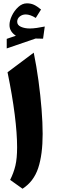

<svg xmlns="http://www.w3.org/2000/svg" viewBox="-20 -1128 343 1156"><path d="M183.1 -811Q199.7 -730 211.7 -642.1Q223.6 -554.2 230.2 -471.2Q236.8 -388.2 236.8 -321.8Q236.8 -197.3 210 -116.2Q183.1 -35.2 115.7 8.3L41 -44.9Q62 -86.4 72.5 -129.9Q83 -173.3 83 -241.7Q83 -324.2 68.6 -438.5Q54.2 -552.7 25.4 -692.9ZM83.5 -997.1Q83.5 -976.6 106.2 -966.6Q128.9 -956.5 159.7 -956.5Q178.2 -956.5 202.4 -960Q226.6 -963.4 249.5 -968.3L239.3 -895L194.3 -896L20.5 -836.4V-894L75.7 -913.1Q57.6 -924.3 47.4 -940.4Q37.1 -956.5 37.1 -977.5Q37.1 -1002.9 51.5 -1033.2Q65.9 -1063.5 89.8 -1085.7Q113.8 -1107.9 142.1 -1107.9Q165 -1107.9 183.6 -1099.6Q202.1 -1091.3 227.1 -1070.8L195.3 -1020Q161.6 -1041 134.8 -1041Q114.3 -1041 98.9 -1028.6Q83.5 -1016.1 83.5 -997.1Z"/></svg>

Font: Pinar-DS1-FD Bold
Style: Regular
Weight: 700
Designer: Amin Abedi
Version: Version 2.000